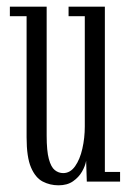

<svg xmlns="http://www.w3.org/2000/svg" viewBox="-20 -543 390 574"><path d="M155 11Q129.5 11 107.8 -0.2Q86 -11.5 72.8 -42.2Q59.5 -73 59.5 -132.5V-494.5H9.5V-523H119.5V-137.5Q119.5 -92 126 -67.8Q132.5 -43.5 143.8 -34.5Q155 -25.5 169 -25.5Q190 -25.5 204.5 -46Q219 -66.5 226.2 -98.5Q233.5 -130.5 233.5 -165V-494.5H185V-523H293.5V-29H339V0H239.5L237.5 -62.5Q235 -47 225.2 -30Q215.5 -13 198.2 -1Q181 11 155 11Z"/></svg>

Font: Imbue 24pt Light
Style: Regular
Weight: 300
Designer: Tyler Finck
Foundry: Etcetera Type Company
Version: Version 1.102